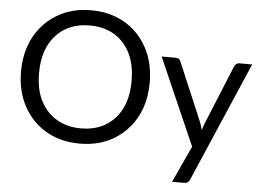

<svg xmlns="http://www.w3.org/2000/svg" viewBox="-58 -801 1426 1050"><g transform="rotate(5 655.0 -276.0)"><path d="M401 7.5Q327.5 7.5 268.2 -14.5Q209 -36.5 164.8 -76Q120.5 -115.5 92 -168Q47.5 -251 47.5 -358.5Q47.5 -433.5 68.8 -494.8Q90 -556 127.8 -602Q165.5 -648 216.5 -677.5Q296 -724.5 401 -724.5Q474.5 -724.5 533.8 -702.2Q593 -680 637.2 -640.5Q681.5 -601 709.5 -548.5Q754 -466 754 -358.5Q754 -283 733 -221.8Q712 -160.5 674.2 -114.8Q636.5 -69 585.5 -39Q506.5 7.5 401 7.5ZM401 -76Q516.5 -76 585.5 -151Q654.5 -226 654.5 -358.5Q654.5 -490.5 585.5 -566Q516.5 -641 401 -641Q284 -641 215.2 -565.2Q146.5 -489.5 146.5 -358.5Q146.5 -266 179.2 -204Q212 -142 267 -110Q324.5 -76 401 -76ZM989 171.5H923L1015.5 -29.5L806.5 -506H883.5Q904.5 -506 911 -488L1046.5 -168Q1055 -146 1060 -124Q1066.5 -147 1075.5 -168.5L1206.5 -488Q1216 -506 1233 -506H1303.5L1021 149.5Q1017 160 1009.5 165.8Q1002 171.5 989 171.5Z"/></g></svg>

Font: Verano Sans
Style: Regular
Weight: 400
Designer: Lukasz Dziedzic with Adam Twardoch and Botio Nikoltchev
Foundry: tyPoland Lukasz Dziedzic
Version: Version 3.001;December 28, 2019;FontCreator 12.0.0.2547 64-b